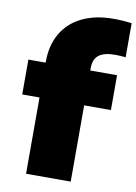

<svg xmlns="http://www.w3.org/2000/svg" viewBox="-91 -877 665 936"><g transform="rotate(10 242.0 -409.0)"><path d="M326 -564V-550H458.5V-377.5H326V0H105V-377.5H19.5V-550H105V-555.5Q105 -635.5 139.2 -694.8Q173.5 -754 238.8 -786Q304 -818 395 -818Q439.5 -818 484.5 -812V-643.5Q456 -646.5 433 -646.5Q377 -646.5 351.5 -626Q326 -605.5 326 -564Z"/></g></svg>

Font: Encode Sans Semi Expanded Black
Style: Regular
Weight: 900
Width: 6
Designer: Multiple Designers
Foundry: Impallari Type
Version: Version 2.000